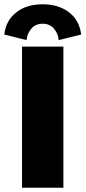

<svg xmlns="http://www.w3.org/2000/svg" viewBox="-67 -878 400 898"><path d="M-47 -716.5Q-39.5 -782 8.8 -820Q57 -858 132.5 -858Q207 -858 256 -820.2Q305 -782.5 312.5 -716.5L207.5 -690.5Q205 -720 185.8 -743.5Q166.5 -767 132.5 -767Q98.5 -767 79 -743.2Q59.5 -719.5 57 -690.5ZM36 -660H229.5V0H36Z"/></svg>

Font: League Spartan Black
Style: Regular
Weight: 900
Foundry: The League of Moveable Type
Version: Version 2.002